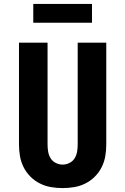

<svg xmlns="http://www.w3.org/2000/svg" viewBox="-20 -953 640 981"><path d="M300 8Q270 8 240.5 3Q211 -2 184 -15.5Q157 -29 135.5 -50.5Q114 -72 100.5 -99Q87 -126 82 -155.5Q77 -185 77 -215V-735H223V-215Q223 -197 226 -178.5Q229 -160 238.5 -144.5Q248 -129 265 -120.5Q282 -112 300 -112Q318 -112 335 -120.5Q352 -129 361.5 -144.5Q371 -160 374 -178.5Q377 -197 377 -215V-735H523V-215Q523 -185 518 -155.5Q513 -126 499.5 -99Q486 -72 464.5 -50.5Q443 -29 416 -15.5Q389 -2 359.5 3Q330 8 300 8ZM450 -837H150V-933H450Z"/></svg>

Font: Iosevka Custom Heavy Extended
Style: Regular
Weight: 900
Width: 7
Monospace: yes
Designer: Belleve Invis
Foundry: Belleve Invis
Version: Version 11.2.4; ttfautohint (v1.8.4)